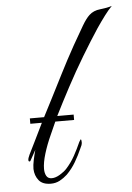

<svg xmlns="http://www.w3.org/2000/svg" viewBox="-49 -668 491 712"><g transform="rotate(-5 197.0 -311.5)"><path d="M112 7Q81 7 67 -10.5Q53 -28 52 -53Q52 -67 56 -86Q60 -105 65 -123L44 -85Q43 -82 40 -82Q36 -82 36 -88Q36 -94 42 -107Q50 -122 64.5 -152.5Q79 -183 98 -221H55V-241H108L141 -305Q162 -346 186.5 -394.5Q211 -443 241 -497Q266 -541 281 -566.5Q296 -592 309 -604Q325 -619 350 -621.5Q375 -624 394 -630Q381 -617 366 -597Q351 -577 334 -552Q305 -508 272.5 -454Q240 -400 210.5 -344.5Q181 -289 157 -241H218V-221H148L127 -174Q111 -139 101 -106Q91 -73 91 -50Q91 -34 97 -23.5Q103 -13 117 -13Q131 -13 147.5 -23Q164 -33 173 -43Q192 -64 205.5 -88.5Q219 -113 230 -138L235 -146Q235 -147 235.5 -147Q236 -147 236 -147Q239 -147 239 -136Q239 -131 237 -125L231 -112Q221 -89 207 -65Q193 -41 173 -21Q160 -9 145 -1Q130 7 112 7Z"/></g></svg>

Font: MonteCarlo
Style: Regular
Weight: 400
Designer: Robert E. Leuschke
Foundry: Robert E. Leuschke
Version: Version 1.010; ttfautohint (v1.8.3)